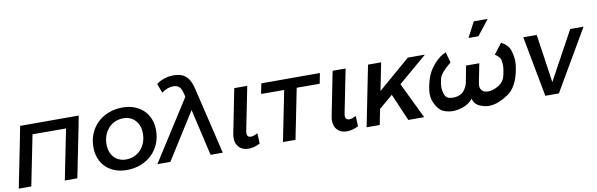

<svg xmlns="http://www.w3.org/2000/svg" viewBox="-50 -1198 5158 1659"><g transform="rotate(-10 2529.5 -368.0)"><path d="M116 -532H630L616.5 -464H617L524 0H414L502.5 -441L208.5 -442L120 0H10L98.5 -442H98Z M1013 -535Q1070.5 -535 1117.2 -517.2Q1164 -499.5 1197 -467.5Q1230 -435.5 1248 -390.8Q1266 -346 1266 -292Q1266 -227 1242.8 -172.5Q1219.5 -118 1178.5 -78.8Q1137.5 -39.5 1081.2 -17.8Q1025 4 959 4Q901.5 4 855 -13.8Q808.5 -31.5 775.5 -63.8Q742.5 -96 724.8 -140.8Q707 -185.5 707 -240Q707 -305 730 -359.2Q753 -413.5 794 -452.5Q835 -491.5 891 -513.2Q947 -535 1013 -535ZM1004 -442Q965.5 -442 932.2 -427.5Q899 -413 874.8 -386.8Q850.5 -360.5 836.8 -324.2Q823 -288 823 -245Q823 -210 833.2 -180.8Q843.5 -151.5 862.5 -130.8Q881.5 -110 908.2 -98.5Q935 -87 968 -87Q1006.5 -87 1039.8 -101.5Q1073 -116 1097.2 -142Q1121.5 -168 1135.2 -204.2Q1149 -240.5 1149 -284Q1149 -319 1138.8 -348Q1128.5 -377 1109.5 -398Q1090.5 -419 1063.8 -430.5Q1037 -442 1004 -442Z M1565.5 -532 1558 -561Q1548 -604 1529.5 -621.5Q1511 -639 1477 -639Q1451 -639 1424.5 -629Q1398 -619 1375 -601L1345 -683Q1376 -707 1416 -719.5Q1456 -732 1495 -732Q1538 -732 1571 -718.5Q1604 -705 1626.5 -671.5Q1649 -638 1662 -580L1800 0H1693L1598.5 -409.5L1340 0H1226Z M1994.5 -532H2108.5L2032.5 -152Q2026.5 -119.5 2035.2 -106.8Q2044 -94 2063.5 -94Q2078.5 -94 2092.8 -99.2Q2107 -104.5 2123.5 -113L2127.5 -22Q2099.5 -7.5 2073.5 -1.2Q2047.5 5 2026.5 5Q1997.5 5 1974 -5.5Q1950.5 -16 1935.8 -35.8Q1921 -55.5 1916 -84Q1911 -112.5 1918.5 -149Z M2232 -532H2746L2728 -441L2526.5 -441.5L2438 0H2328L2416.5 -441.5L2214 -442Z M2857.5 -532H2971.5L2895.5 -152Q2889.5 -119.5 2898.2 -106.8Q2907 -94 2926.5 -94Q2941.5 -94 2955.8 -99.2Q2970 -104.5 2986.5 -113L2990.5 -22Q2962.5 -7.5 2936.5 -1.2Q2910.5 5 2889.5 5Q2860.5 5 2837 -5.5Q2813.5 -16 2798.8 -35.8Q2784 -55.5 2779 -84Q2774 -112.5 2781.5 -149Z M3283 -531 3234.5 -288 3517 -531H3667L3414.5 -315.5L3567 0H3428L3325 -239L3204 -136L3177 0H3062L3168 -531Z M4333 -518Q4395 -485 4410.5 -432.8Q4426 -380.5 4426 -338.5Q4426 -308 4420 -276Q4393 -119 4307 -61.5Q4221 -4 4150 1Q4144 1.5 4137.5 1.5Q4101.5 1.5 4060.8 -14.8Q4020 -31 4005 -65.5Q4001 -75 3998 -86Q3995 -82 3992 -78.5Q3964 -46 3921.5 -29Q3879 -12 3834 -9Q3827 -8.5 3820.5 -8.5Q3786 -8.5 3746 -22.2Q3706 -36 3677.2 -86.8Q3648.5 -137.5 3648.5 -187Q3648.5 -238.5 3669 -308Q3690 -382 3742.5 -441Q3795 -500 3848 -519L3873 -426Q3780 -351 3768.8 -303.8Q3757.5 -256.5 3757.5 -230Q3757.5 -197 3771.8 -159.8Q3786 -122.5 3841.5 -122.5Q3848 -122.5 3855 -123Q3914 -128 3940.5 -163Q3967 -198 3973 -230L4001 -376H4117L4084 -210Q4081.5 -197 4081.5 -186Q4081.5 -157.5 4099.2 -140.2Q4117 -123 4151 -123Q4158.5 -123 4167 -124Q4205 -128 4248 -155.5Q4291 -183 4303.2 -235.8Q4315.5 -288.5 4315.5 -323Q4315.5 -338.5 4311.2 -367.2Q4307 -396 4262 -426ZM4063 -607 4133 -741H4255L4150 -607Z M5059 -531 4749 0H4630L4530 -531H4648L4710 -106L4942 -531Z"/></g></svg>

Font: Argentum Sans
Style: Italic
Weight: 400
Italic angle: -11.3099°
Designer: Julieta Ulanovsky, Owen Earl, Rasmus Andersson, Cristiano Sobral
Foundry: The Argentum Sans Project Authors
Version: Version 3.131; ttfautohint (v1.8.4.7-5d5b-dirty)